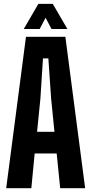

<svg xmlns="http://www.w3.org/2000/svg" viewBox="-20 -994 483 1014"><path d="M12.7 0H145.5C154.3 -91.8 160.2 -153.3 163.1 -183.6H279.3C288.1 -91.8 294.9 -30.3 297.9 0H429.7C377.9 -399.4 342.8 -666 325.2 -799.8H117.2C65.4 -400.4 30.3 -133.8 12.7 0ZM175.8 -297.9 193.4 -473.6C200.2 -580.1 205.1 -650.4 207 -685.5H235.4C242.2 -579.1 247.1 -508.8 250 -473.6L267.6 -297.9H175.8ZM105.5 -840.8H189.5C205.1 -871.1 215.8 -890.6 220.7 -900.4C236.3 -870.1 247.1 -850.6 252 -840.8H335.9C297.9 -907.2 271.5 -951.2 258.8 -973.6H182.6C143.6 -907.2 118.2 -863.3 105.5 -840.8Z"/></svg>

Font: Yellow Ladder Regular
Style: Regular
Weight: 400
Designer: Zima Creative
Version: Version 2.002